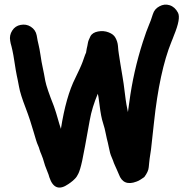

<svg xmlns="http://www.w3.org/2000/svg" viewBox="-20 -807 835 848"><path d="M363 -592 360 -574C356 -567 352 -553 345 -534C338 -515 327 -492 313 -463C285 -408 264 -333 249 -238C244 -252 240 -267 235 -284C230 -301 225 -319 218 -338C197 -391 184 -429 180 -450C176 -471 173 -490 169 -507C165 -524 162 -543 159 -563C156 -583 153 -599 150 -611C147 -623 145 -633 144 -640L142 -651C139 -667 130 -680 116 -689C102 -698 87 -700 71 -697C55 -694 43 -686 34 -672C25 -658 22 -643 25 -627L27 -616C32 -599 38 -573 43 -539C48 -505 52 -484 54 -474C56 -464 60 -447 64 -424C68 -401 78 -370 93 -331C108 -292 119 -257 128 -226C137 -195 143 -175 147 -167C151 -159 153 -152 155 -145C157 -138 160 -131 163 -124C168 -111 172 -101 174 -92C176 -83 181 -70 187 -55C193 -40 197 -30 198 -24C214 24 242 34 282 6C288 2 295 -3 302 -9C309 -15 313 -20 315 -22C317 -24 321 -30 326 -40C331 -50 337 -69 343 -97C349 -125 360 -184 376 -274C383 -315 396 -355 412 -393C413 -392 416 -374 420 -341C424 -308 429 -282 435 -264C441 -246 444 -232 446 -222C448 -212 450 -203 452 -194C454 -185 458 -172 461 -155C464 -138 468 -124 473 -113C478 -102 481 -93 483 -87C485 -81 490 -72 495 -60C500 -48 504 -40 505 -37C518 -1 544 10 583 -5C589 -7 595 -10 601 -14C607 -18 611 -21 613 -22C615 -23 617 -25 618 -26C629 -41 636 -55 637 -69C638 -83 640 -96 641 -107L647 -147C649 -162 653 -201 660 -265C676 -416 702 -536 737 -622C741 -632 745 -641 748 -650C769 -701 775 -734 766 -751C757 -768 745 -779 729 -784C713 -789 699 -787 684 -779C669 -771 660 -760 655 -744L649 -726C648 -723 645 -713 638 -697C631 -681 622 -656 611 -622C583 -535 563 -446 551 -355C548 -335 546 -321 545 -312C541 -330 536 -356 532 -391C528 -426 524 -452 521 -469C518 -486 515 -504 512 -523C509 -542 507 -557 505 -568C503 -579 502 -591 501 -604C500 -617 496 -629 490 -640C484 -651 475 -658 460 -664C445 -670 429 -671 413 -668C397 -665 385 -658 379 -646C373 -634 369 -624 368 -616C367 -608 365 -601 363 -592Z"/></svg>

Font: AppleStorm
Style: Xbd
Weight: 800
Foundry: Cannot Into Space Fonts
Version: Version 1.01